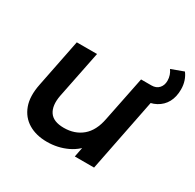

<svg xmlns="http://www.w3.org/2000/svg" viewBox="-151 -854 1043 1027"><g transform="rotate(30 370.0 -340.5)"><path d="M258 7Q191 7 143.5 -21.5Q96 -50 76 -104.5Q56 -159 72 -238L131 -534H256L197 -241Q185 -176 209.5 -139.5Q234 -103 299 -103Q366 -103 411.5 -141Q457 -179 472 -257L528 -534H652L546 0H427L457 -152L477 -104Q439 -47 381.5 -20Q324 7 258 7ZM570 -445V-534H592Q621 -534 637.5 -552Q654 -570 654 -598Q654 -616 648.5 -632Q643 -648 634 -660L710 -688Q724 -670 732 -646Q740 -622 740 -594Q740 -548 722 -515Q704 -482 670 -463.5Q636 -445 590 -445Z"/></g></svg>

Font: MOST Montserrat SemiBold
Style: Italic
Weight: 600
Italic angle: -11.3°
Designer: Julieta Ulanovsky
Foundry: Julieta Ulanovsky
Version: Version 8.000;March 11, 2024;FontCreator 15.0.0.2926 64-bit